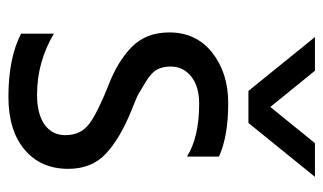

<svg xmlns="http://www.w3.org/2000/svg" viewBox="-176 -584 768 456"><g transform="rotate(90 208.0 -356.0)"><path d="M381 -134Q381 -69 335.5 -30.5Q290 8 210 8Q118 8 60 -22V-100Q127 -60 205 -60Q251 -60 276 -78Q301 -96 301 -127Q301 -164 274 -184Q247 -204 184 -229Q126 -251 91.5 -285Q57 -319 57 -374Q57 -438 105 -476Q153 -514 225 -514Q304 -514 352 -492V-416Q306 -445 226 -445Q185 -445 161.5 -426Q138 -407 138 -377Q138 -359 145 -345.5Q152 -332 173 -319Q194 -306 203 -301Q212 -296 245 -283Q309 -257 345 -223.5Q381 -190 381 -134ZM272 -562H196L68 -720H148L234 -614L320 -720H400Z"/></g></svg>

Font: Hind Siliguri Fixed
Style: Regular
Weight: 400
Designer: Jyotish Sonowal
Foundry: Indian Type Foundry
Version: Version 1.001;October 28, 2021;FontCreator 12.0.0.2565 64-bi